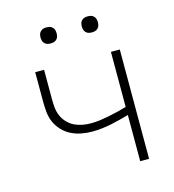

<svg xmlns="http://www.w3.org/2000/svg" viewBox="-107 -809 815 899"><g transform="rotate(-15 300.0 -359.5)"><path d="M462 0V-224Q418 -211 372 -201.5Q326 -192 280 -192Q254 -192 228.5 -197Q203 -202 180 -213.5Q157 -225 139 -244Q121 -263 110.5 -286.5Q100 -310 97.5 -336Q95 -362 95 -388V-530H138V-388Q138 -367 140 -346.5Q142 -326 150 -307Q158 -288 172.5 -272.5Q187 -257 205 -248Q223 -239 243.5 -235Q264 -231 285 -231Q308 -231 330 -234Q352 -237 374.5 -241.5Q397 -246 419 -251.5Q441 -257 462 -263V-530H505V0ZM400 -641Q392 -641 384.5 -643Q377 -645 371 -651Q365 -657 363 -664.5Q361 -672 361 -680Q361 -688 363 -695.5Q365 -703 371 -709Q377 -715 384.5 -717Q392 -719 400 -719Q408 -719 415.5 -717Q423 -715 429 -709Q435 -703 437 -695.5Q439 -688 439 -680Q439 -672 437 -664.5Q435 -657 429 -651Q423 -645 415.5 -643Q408 -641 400 -641ZM200 -641Q192 -641 184.5 -643Q177 -645 171 -651Q165 -657 163 -664.5Q161 -672 161 -680Q161 -688 163 -695.5Q165 -703 171 -709Q177 -715 184.5 -717Q192 -719 200 -719Q208 -719 215.5 -717Q223 -715 229 -709Q235 -703 237 -695.5Q239 -688 239 -680Q239 -672 237 -664.5Q235 -657 229 -651Q223 -645 215.5 -643Q208 -641 200 -641Z"/></g></svg>

Font: Iosevka Curly XLtEx
Style: Regular
Weight: 200
Width: 7
Monospace: yes
Designer: Belleve Invis
Foundry: Belleve Invis
Version: Version 11.1.0; ttfautohint (v1.8.3)